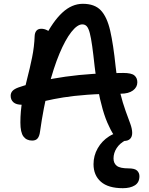

<svg xmlns="http://www.w3.org/2000/svg" viewBox="-20 -730 780 1008"><path d="M631 10Q606 10 588.5 -8Q571 -26 552 -68Q534 -104 519 -156.5Q504 -209 493.5 -268Q483 -327 477 -380Q470 -445 464 -488Q458 -531 451.5 -556Q445 -581 436 -591.5Q427 -602 412 -602Q386 -602 354.5 -562Q323 -522 292 -448Q261 -374 234.5 -270Q208 -166 190 -38Q187 -15 177.5 -3.5Q168 8 149 8Q119 8 103 -13.5Q87 -35 87 -87Q87 -147 97.5 -204Q108 -261 122.5 -316.5Q137 -372 148.5 -428.5Q160 -485 162 -542Q163 -559 171.5 -569Q180 -579 197 -579Q213 -579 229 -570.5Q245 -562 258 -542L213 -529Q257 -617 307 -663.5Q357 -710 415 -710Q477 -710 509.5 -675.5Q542 -641 558.5 -569Q575 -497 587 -381Q596 -302 610.5 -244.5Q625 -187 639.5 -147.5Q654 -108 664 -80.5Q674 -53 674 -32Q674 -12 663 -1Q652 10 631 10ZM96 -180Q65 -180 50.5 -193Q36 -206 36 -227Q36 -242 45.5 -252.5Q55 -263 77 -271Q185 -308 324 -327.5Q463 -347 627 -347Q670 -347 685.5 -334Q701 -321 701 -298Q701 -272 678 -255Q655 -238 613 -238Q512 -238 438.5 -232.5Q365 -227 312.5 -218.5Q260 -210 222 -201Q184 -192 154.5 -186Q125 -180 96 -180ZM625 258Q548 258 509.5 224Q471 190 471 132Q471 87 493 48.5Q515 10 552.5 -14Q590 -38 636 -38Q647 -38 654.5 -33Q662 -28 662 -18Q662 -11 658 -6Q654 -1 640 6Q609 22 592.5 47.5Q576 73 576 102Q576 127 593 140.5Q610 154 655 154Q688 154 700 166Q712 178 712 195Q712 228 688 243Q664 258 625 258Z"/></svg>

Font: Shantell Sans Medium
Style: Regular
Weight: 500
Designer: Stephen Nixon, Anya Danilova, Shantell Martin
Foundry: Arrow Type
Version: Version 1.011;[c5ecc13dd]